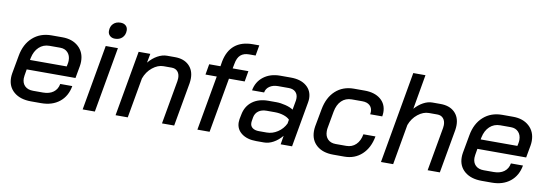

<svg xmlns="http://www.w3.org/2000/svg" viewBox="-55 -1069 4107 1442"><g transform="rotate(10 1999.0 -348.0)"><path d="M34 -141Q34 -157 37 -175L62 -313Q78 -404 135.5 -455.5Q193 -507 279 -507H361Q438 -507 484.5 -464.5Q531 -422 531 -352Q531 -335 528 -317L511 -223H139L131 -175Q129 -159 129 -153Q129 -116 151.5 -94.5Q174 -73 214 -73H290Q338 -73 368.5 -95.5Q399 -118 406 -159H498Q484 -80 429 -36Q374 8 289 8H212Q130 8 82 -32.5Q34 -73 34 -141ZM431 -297 435 -316Q438 -330 438 -343Q438 -381 416.5 -404Q395 -427 359 -427H277Q230 -427 197.5 -396.5Q165 -366 154 -313L151 -297Z M697 -615Q697 -650 718 -670.5Q739 -691 773 -691Q798 -691 813 -677.5Q828 -664 828 -641Q828 -607 807 -586Q786 -565 751 -565Q727 -565 712 -579Q697 -593 697 -615ZM693 -499H786L698 0H605Z M944 -499H1033L1020 -430Q1051 -467 1087.5 -487Q1124 -507 1159 -507H1220Q1287 -507 1326 -470Q1365 -433 1365 -370Q1365 -353 1362 -333L1303 0H1210L1269 -333Q1271 -349 1271 -356Q1271 -388 1254.5 -406.5Q1238 -425 1209 -425H1147Q1104 -425 1063 -392Q1022 -359 1003 -306L949 0H856Z M1554 -418H1468L1482 -499H1568L1574 -536Q1590 -619 1641.5 -661.5Q1693 -704 1779 -704H1828L1814 -624H1765Q1724 -624 1700 -603Q1676 -582 1668 -535L1661 -499H1781L1767 -418H1647L1573 0H1480Z M1776 -109Q1776 -117 1778 -133L1785 -168Q1797 -233 1845 -269.5Q1893 -306 1967 -306H2029Q2061 -306 2098.5 -296.5Q2136 -287 2158 -272L2171 -345Q2172 -351 2172 -361Q2172 -391 2153.5 -409Q2135 -427 2102 -427H2020Q1982 -427 1956 -409.5Q1930 -392 1925 -362H1833Q1845 -429 1896 -468Q1947 -507 2022 -507H2104Q2179 -507 2222.5 -471Q2266 -435 2266 -375Q2266 -362 2263 -345L2202 0H2115L2126 -67Q2096 -31 2060.5 -11.5Q2025 8 1989 8H1930Q1860 8 1818 -24Q1776 -56 1776 -109ZM1996 -69Q2040 -69 2079.5 -95Q2119 -121 2139 -163L2144 -193Q2128 -210 2097 -220Q2066 -230 2030 -230H1967Q1930 -230 1906 -212.5Q1882 -195 1876 -164L1871 -134Q1870 -129 1870 -121Q1870 -96 1888 -82.5Q1906 -69 1937 -69Z M2344 -142Q2344 -159 2347 -178L2372 -313Q2389 -405 2445 -456Q2501 -507 2585 -507H2666Q2743 -507 2788 -470Q2833 -433 2833 -370Q2833 -356 2830 -339H2738Q2740 -351 2740 -357Q2740 -389 2719.5 -407Q2699 -425 2663 -425H2583Q2536 -425 2505 -395Q2474 -365 2464 -310L2441 -182Q2439 -173 2439 -157Q2439 -119 2461 -96.5Q2483 -74 2522 -74H2602Q2646 -74 2675.5 -102.5Q2705 -131 2714 -182H2806Q2790 -93 2735.5 -42.5Q2681 8 2601 8H2517Q2437 8 2390.5 -32.5Q2344 -73 2344 -142Z M3003 -700H3096L3050 -436Q3079 -469 3114 -488Q3149 -507 3183 -507H3245Q3313 -507 3352 -470Q3391 -433 3391 -370Q3391 -353 3388 -333L3329 0H3236L3295 -333Q3297 -349 3297 -355Q3297 -387 3280.5 -406Q3264 -425 3235 -425H3171Q3128 -425 3087 -392.5Q3046 -360 3027 -308L2973 0H2880Z M3471 -141Q3471 -157 3474 -175L3499 -313Q3515 -404 3572.5 -455.5Q3630 -507 3716 -507H3798Q3875 -507 3921.5 -464.5Q3968 -422 3968 -352Q3968 -335 3965 -317L3948 -223H3576L3568 -175Q3566 -159 3566 -153Q3566 -116 3588.5 -94.5Q3611 -73 3651 -73H3727Q3775 -73 3805.5 -95.5Q3836 -118 3843 -159H3935Q3921 -80 3866 -36Q3811 8 3726 8H3649Q3567 8 3519 -32.5Q3471 -73 3471 -141ZM3868 -297 3872 -316Q3875 -330 3875 -343Q3875 -381 3853.5 -404Q3832 -427 3796 -427H3714Q3667 -427 3634.5 -396.5Q3602 -366 3591 -313L3588 -297Z"/></g></svg>

Font: Bai Jamjuree Medium
Style: Italic
Weight: 500
Italic angle: -10°
Version: Version 1.000; ttfautohint (v1.6)